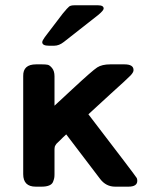

<svg xmlns="http://www.w3.org/2000/svg" viewBox="-20 -699 570 719"><path d="M66.9 -46.9V-413.1V-414.1Q65.9 -458 115.2 -458H137.2Q150.4 -458 158.2 -456.5Q166 -455.1 175 -444.1Q184.1 -433.1 184.1 -413.1V-303.2Q210 -327.1 251 -365.2Q326.2 -435.1 344 -446.5Q361.8 -458 393.1 -458H445.8Q480 -458 480 -437V-436Q480 -428.2 469 -416.5Q458 -404.8 394 -347.2Q345.2 -302.2 311 -271Q485.8 -43 492.2 -32.2Q494.1 -27.3 494.1 -22Q494.1 0 460.9 0H411.1Q377 0 355 -28.8L228 -195.8Q222.2 -190.9 215.1 -183.8Q208 -176.8 205.1 -173.8Q202.1 -170.9 197.5 -166.5Q192.9 -162.1 191.4 -160.6Q189.9 -159.2 188 -155.5Q186 -151.9 185.5 -150.9Q185.1 -149.9 184.6 -146Q184.1 -142.1 184.1 -140.1Q184.1 -138.2 184.1 -132.8V-46.9Q184.1 -38.1 183.1 -32.5Q182.1 -26.9 178.5 -17.8Q174.8 -8.8 163.8 -4.4Q152.8 0 136.2 0H113.8Q66.9 0 66.9 -46.9ZM138.2 -541Q138.2 -546.9 148.2 -560.5Q158.2 -574.2 214.8 -647.9Q232.9 -669.9 239 -674.6Q245.1 -679.2 258.8 -679.2H347.2Q368.2 -679.2 368.2 -667Q368.2 -660.2 349.1 -644Q346.2 -642.1 219.2 -542Q201.2 -527.8 183.1 -527.8H163.1Q138.2 -527.8 138.2 -541Z"/></svg>

Font: CMU Sans Serif
Style: Bold
Weight: 700
Version: Version 0.7.0